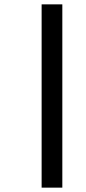

<svg xmlns="http://www.w3.org/2000/svg" viewBox="-20 -815 396 881"><path d="M171 46H266V-795H171Z"/></svg>

Font: Noto Sans Kannada UI SemiCondensed Medium
Style: Regular
Weight: 500
Width: 4
Designer: Jelle Bosma - Monotype Design Team
Foundry: Monotype Imaging Inc.
Version: Version 2.005